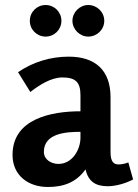

<svg xmlns="http://www.w3.org/2000/svg" viewBox="-20 -735 551 766"><path d="M225 -652C225 -687 197 -715 162 -715C127 -715 99 -687 99 -652C99 -617 127 -589 162 -589C197 -589 225 -617 225 -652ZM396 -652C396 -687 367 -715 332 -715C298 -715 269 -686 269 -652C269 -618 298 -589 332 -589C367 -589 396 -617 396 -652ZM254 -509C182 -509 112 -488 52 -447L101 -368C136 -395 183 -426 229 -426C279 -426 301 -409 301 -356V-291C186 -291 30 -262 30 -117C30 -35 93 11 171 11C233 11 284 -7 321 -59C333 -10 362 8 410 8C441 8 481 -3 511 -19L492 -87C479 -82 466 -79 453 -79C434 -79 421 -89 421 -128V-347C421 -455 360 -509 254 -509ZM301 -209V-186C301 -137 268 -81 213 -81C185 -81 155 -98 155 -129C155 -204 245 -209 301 -209Z"/></svg>

Font: Rosario
Style: Bold
Weight: 700
Designer: Hector Gatti
Foundry: Omnibus Type
Version: Version 1.100